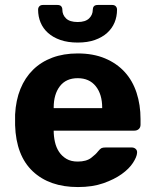

<svg xmlns="http://www.w3.org/2000/svg" viewBox="-20 -746 625 776"><path d="M294 -574Q254 -574 224 -584.5Q194 -595 174 -613Q154 -631 144 -655Q134 -679 134 -707Q134 -715 139 -720.5Q144 -726 154 -726H211Q223 -726 227.5 -720.5Q232 -715 232 -707Q232 -686 247 -671.5Q262 -657 294 -657Q325 -657 340 -671.5Q355 -686 355 -707Q355 -715 359.5 -720.5Q364 -726 376 -726H433Q443 -726 448 -720.5Q453 -715 453 -707Q453 -679 443 -655Q433 -631 413 -613Q393 -595 363.5 -584.5Q334 -574 294 -574ZM295 10Q180 10 112.5 -53.5Q45 -117 41 -240V-283Q44 -341 62.5 -386.5Q81 -432 113.5 -464Q146 -496 191.5 -513Q237 -530 294 -530Q357 -530 404.5 -510Q452 -490 484 -455Q516 -420 532 -371Q548 -322 548 -265V-242Q548 -231 541 -224.5Q534 -218 523 -218H197Q197 -195 202 -172.5Q207 -150 218.5 -132.5Q230 -115 248.5 -104Q267 -93 294 -93Q329 -93 348.5 -108Q368 -123 376 -134Q385 -145 390.5 -147.5Q396 -150 408 -150H512Q522 -150 528.5 -144Q535 -138 534 -128Q533 -112 517.5 -88Q502 -64 472 -42.5Q442 -21 398 -5.5Q354 10 295 10ZM197 -309H393V-311Q393 -365 367 -397.5Q341 -430 294 -430Q247 -430 222 -397.5Q197 -365 197 -311Z"/></svg>

Font: Fz Rubik SemBd
Style: Regular
Weight: 600
Designer: Hubert and Fischer
Foundry: Hubert and Fischer
Version: Vit hóa bi FontZin.com